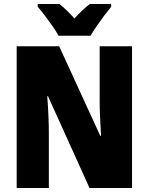

<svg xmlns="http://www.w3.org/2000/svg" viewBox="-20 -947 749 967"><path d="M645 0H431L222 -462H218Q222 -410 224 -362Q226 -314 226 -281V0H64V-714H278L485 -263H489Q486 -311 484 -356.5Q482 -402 482 -436V-714H645ZM275 -767Q265 -786 245.5 -814Q226 -842 205.5 -869Q185 -896 170 -913V-927H279Q297 -913 315 -895.5Q333 -878 355 -854Q377 -878 396 -896Q415 -914 433 -927H540V-913Q525 -895 505 -868.5Q485 -842 466.5 -815Q448 -788 436 -767Z"/></svg>

Font: Noto Sans Ethiopic Condensed Black
Style: Regular
Weight: 900
Width: 3
Designer: Monotype Design Team
Foundry: Monotype Imaging Inc.
Version: Version 2.102; ttfautohint (v1.8.4.7-5d5b)